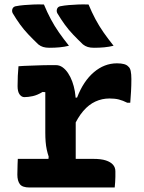

<svg xmlns="http://www.w3.org/2000/svg" viewBox="-20 -832 640 852"><path d="M175 -812Q189 -778 205.5 -747Q222 -716 242 -687.5Q262 -659 286 -629Q266 -624 244.5 -622Q223 -620 199 -620Q183 -620 171.5 -623.5Q160 -627 150 -635Q127 -657 106.5 -678.5Q86 -700 69 -723.5Q52 -747 36 -774Q32 -783 35 -792Q38 -801 48 -804Q68 -808 87.5 -809.5Q107 -811 128.5 -812Q150 -813 175 -812ZM373 -812Q387 -778 403.5 -747Q420 -716 440 -687.5Q460 -659 484 -629Q464 -624 442.5 -622Q421 -620 397 -620Q381 -620 369.5 -623.5Q358 -627 348 -635Q325 -657 304.5 -678.5Q284 -700 267 -723.5Q250 -747 234 -774Q230 -783 233 -792Q236 -801 246 -804Q266 -808 285.5 -809.5Q305 -811 326.5 -812Q348 -813 373 -812ZM192 -95 196 -137Q191 -152 187.5 -168Q184 -184 182.5 -203Q181 -222 181 -243Q181 -273 181 -303Q181 -333 181 -363Q181 -393 181 -423L169 -424Q146 -410 125.5 -405.5Q105 -401 88 -401Q76 -401 67 -413Q58 -425 58 -450Q58 -473 59 -495.5Q60 -518 62 -538Q72 -539 84.5 -539.5Q97 -540 110.5 -540.5Q124 -541 138.5 -541.5Q153 -542 168.5 -542.5Q184 -543 199 -543Q214 -543 228 -543Q244 -543 257.5 -533.5Q271 -524 282 -507.5Q293 -491 300.5 -470.5Q308 -450 312 -427.5Q316 -405 316 -383Q316 -347 316 -309.5Q316 -272 316 -235Q316 -198 316 -160Q316 -122 316 -85ZM298 -399H322Q350 -472 396.5 -511.5Q443 -551 499 -551Q518 -551 530.5 -547.5Q543 -544 549 -537Q557 -531 560 -517Q563 -503 563 -481Q563 -453 561.5 -427Q560 -401 558 -376H545Q525 -386 507.5 -390.5Q490 -395 466 -395Q433 -395 403.5 -381.5Q374 -368 349.5 -339.5Q325 -311 304 -264ZM59 -127H394Q429 -127 450 -120Q471 -113 481.5 -101Q492 -89 492 -72Q492 -59 492 -47.5Q492 -36 491 -24Q490 -12 489 0H111Q79 0 68 -15Q57 -30 57 -57Q57 -69 57.5 -80.5Q58 -92 58 -103.5Q58 -115 59 -127Z"/></svg>

Font: Rec Mono Semicasual
Style: Bold
Weight: 700
Version: Version 1.085; ttfautohint (v1.8.4.7-5d5b)